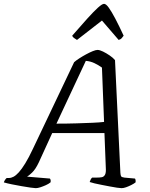

<svg xmlns="http://www.w3.org/2000/svg" viewBox="-50 -980 782 1000"><path d="M136 0Q129 0 108.5 -3Q88 -6 62 -10.5Q36 -15 11.5 -20Q-13 -25 -30 -30Q-28 -37 -23.5 -43.5Q-19 -50 -15 -53H-3Q8 -53 20.5 -59.5Q33 -66 48 -82.5Q63 -99 81.5 -129Q100 -159 122 -206L336 -656Q346 -665 363 -676Q380 -687 398.5 -697Q417 -707 433 -713.5Q449 -720 458 -720Q469 -720 486.5 -711.5Q504 -703 521.5 -691Q539 -679 549 -667L577 -80Q578 -66 581 -61.5Q584 -57 598 -55L653 -50Q655 -48 656 -42Q657 -36 656 -30Q647 -23 633 -16Q619 -9 606 -4.5Q593 0 583 0Q576 0 559 -2.5Q542 -5 521.5 -9Q501 -13 480 -17Q459 -21 442 -25Q425 -29 417 -32Q419 -39 422.5 -45.5Q426 -52 430 -55H452Q469 -55 480 -57Q491 -59 497 -70Q503 -81 501 -108L494 -287H222L152 -134Q135 -98 117 -81Q99 -64 91 -60L210 -50Q212 -48 213.5 -42.5Q215 -37 213 -30Q203 -22 188.5 -15.5Q174 -9 160 -4.5Q146 0 136 0ZM244 -336Q301 -336 347.5 -337.5Q394 -339 430.5 -340.5Q467 -342 492 -345L481 -628Q463 -641 442 -651Q421 -661 397 -663ZM351 -772Q342 -777 335 -782.5Q328 -788 326 -794Q372 -847 405 -883.5Q438 -920 460 -940Q482 -960 492 -960Q502 -960 516.5 -940Q531 -920 550.5 -883Q570 -846 594 -794Q590 -789 584.5 -782Q579 -775 568 -772L481 -873Z"/></svg>

Font: Texturina Medium 12pt Light
Style: Italic
Weight: 300
Italic angle: -11°
Version: Version 1.002